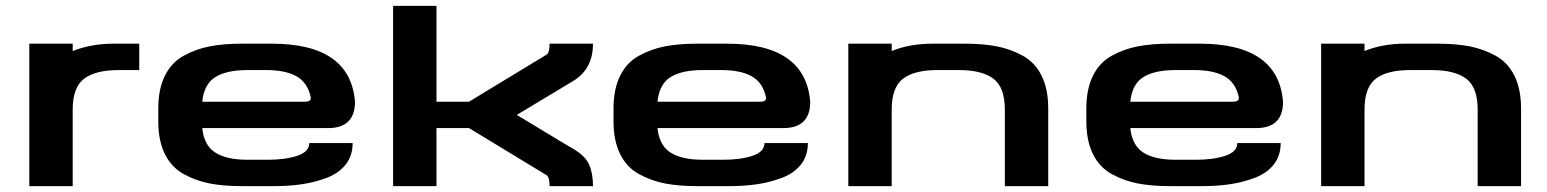

<svg xmlns="http://www.w3.org/2000/svg" viewBox="-20 -635 5279 655"><path d="M455 -396H385Q306 -396 267 -366.5Q228 -337 228 -261V0H80V-486H228V-461Q292 -486 367 -486H455Z M1099 -198H670Q676 -139 714.5 -114.5Q753 -90 824 -90H895Q953 -90 994 -103.5Q1035 -117 1035 -147H1183Q1183 -104 1159.5 -74Q1136 -44 1095 -28.5Q1054 -13 1010 -6.5Q966 0 915 0H806Q743 0 696 -9Q649 -18 607 -41Q565 -64 542.5 -109.5Q520 -155 520 -221V-265Q520 -331 542.5 -376.5Q565 -422 607 -445Q649 -468 696 -477Q743 -486 806 -486H907Q1175 -486 1191 -288Q1191 -198 1099 -198ZM824 -396Q753 -396 714.5 -372Q676 -348 670 -288H1018Q1031 -288 1036 -291.5Q1041 -295 1040 -304Q1029 -354 991 -375Q953 -396 888 -396Z M1936 -127Q1977 -103 1990 -73Q2003 -43 2003 0H1855Q1855 -34 1842 -39L1580 -198H1469V0H1321V-615H1469V-288H1580Q1609 -306 1701 -361.5Q1793 -417 1842 -447Q1855 -452 1855 -486H2003Q2003 -400 1936 -359L1743 -243Q1775 -224 1839 -185Q1903 -146 1936 -127Z M2652 -198H2223Q2229 -139 2267.5 -114.5Q2306 -90 2377 -90H2448Q2506 -90 2547 -103.5Q2588 -117 2588 -147H2736Q2736 -104 2712.5 -74Q2689 -44 2648 -28.5Q2607 -13 2563 -6.5Q2519 0 2468 0H2359Q2296 0 2249 -9Q2202 -18 2160 -41Q2118 -64 2095.5 -109.5Q2073 -155 2073 -221V-265Q2073 -331 2095.5 -376.5Q2118 -422 2160 -445Q2202 -468 2249 -477Q2296 -486 2359 -486H2460Q2728 -486 2744 -288Q2744 -198 2652 -198ZM2377 -396Q2306 -396 2267.5 -372Q2229 -348 2223 -288H2571Q2584 -288 2589 -291.5Q2594 -295 2593 -304Q2582 -354 2544 -375Q2506 -396 2441 -396Z M3408 -261Q3408 -337 3369 -366.5Q3330 -396 3251 -396H3178Q3099 -396 3060.5 -366.5Q3022 -337 3022 -261V0H2874V-486H3022V-461Q3084 -486 3160 -486H3271Q3333 -486 3380 -477Q3427 -468 3469 -445Q3511 -422 3533.5 -376.5Q3556 -331 3556 -265V0H3408Z M4265 -198H3836Q3842 -139 3880.5 -114.5Q3919 -90 3990 -90H4061Q4119 -90 4160 -103.5Q4201 -117 4201 -147H4349Q4349 -104 4325.5 -74Q4302 -44 4261 -28.5Q4220 -13 4176 -6.5Q4132 0 4081 0H3972Q3909 0 3862 -9Q3815 -18 3773 -41Q3731 -64 3708.5 -109.5Q3686 -155 3686 -221V-265Q3686 -331 3708.5 -376.5Q3731 -422 3773 -445Q3815 -468 3862 -477Q3909 -486 3972 -486H4073Q4341 -486 4357 -288Q4357 -198 4265 -198ZM3990 -396Q3919 -396 3880.5 -372Q3842 -348 3836 -288H4184Q4197 -288 4202 -291.5Q4207 -295 4206 -304Q4195 -354 4157 -375Q4119 -396 4054 -396Z M5021 -261Q5021 -337 4982 -366.5Q4943 -396 4864 -396H4791Q4712 -396 4673.5 -366.5Q4635 -337 4635 -261V0H4487V-486H4635V-461Q4697 -486 4773 -486H4884Q4946 -486 4993 -477Q5040 -468 5082 -445Q5124 -422 5146.5 -376.5Q5169 -331 5169 -265V0H5021Z"/></svg>

Font: Aneo
Style: Bold
Weight: 700
Designer: Anastasios Pappas
Foundry: Anastasios Pappas
Version: Version 1.000